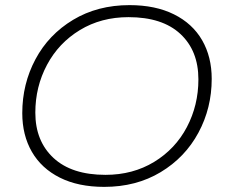

<svg xmlns="http://www.w3.org/2000/svg" viewBox="-20 -725 878 750"><path d="M67 -283Q67 -397 118.5 -493.5Q170 -590 265.5 -647.5Q361 -705 486 -705Q587 -705 659.5 -669Q732 -633 769.5 -568Q807 -503 807 -417Q807 -303 755 -206.5Q703 -110 607.5 -52.5Q512 5 387 5Q286 5 214 -31Q142 -67 104.5 -132Q67 -197 67 -283ZM755 -415Q755 -527 684.5 -592.5Q614 -658 482 -658Q375 -658 292 -607.5Q209 -557 163.5 -471.5Q118 -386 118 -285Q118 -174 189 -108Q260 -42 392 -42Q499 -42 582 -92.5Q665 -143 710 -228.5Q755 -314 755 -415Z"/></svg>

Font: Montserrat Alternates Light
Style: Italic
Weight: 300
Italic angle: -11.3°
Designer: Julieta Ulanovsky
Foundry: Julieta Ulanovsky
Version: Version 7.200